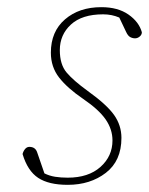

<svg xmlns="http://www.w3.org/2000/svg" viewBox="-20 -503 416 536"><path d="M319 -118Q319 -54 275.5 -20.5Q232 13 169 13Q116 13 86.5 -6.5Q57 -26 43 -73Q45 -81 50 -87Q55 -93 62 -93Q79 -93 84 -77L104 -19Q118 -12 134 -9.5Q150 -7 169 -7Q227 -7 260.5 -37Q294 -67 294 -111Q294 -142 275 -169.5Q256 -197 212 -227Q168 -257 145 -286.5Q122 -316 122 -356Q122 -415 161.5 -449Q201 -483 263 -483Q309 -483 338.5 -462.5Q368 -442 376 -413Q376 -406 370 -401Q364 -396 357 -396Q350 -396 343.5 -399.5Q337 -403 332 -414L313 -454Q292 -463 268 -463Q209 -463 178 -434.5Q147 -406 147 -363Q147 -323 166 -300.5Q185 -278 225 -249Q278 -211 298.5 -182Q319 -153 319 -118Z"/></svg>

Font: Source Serif Pro ExtraLight
Style: Italic
Weight: 200
Italic angle: -12°
Designer: Frank Grießhammer
Foundry: Adobe Systems Incorporated
Version: Version 3.001;hotconv 1.0.111;makeotfexe 2.5.65597